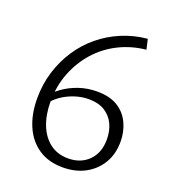

<svg xmlns="http://www.w3.org/2000/svg" viewBox="-125 -759 767 859"><g transform="rotate(20 258.5 -329.5)"><path d="M301 -366Q360 -366 398 -343Q436 -320 455.5 -279.5Q475 -239 475 -190Q475 -132 449 -88Q423 -44 377 -19Q331 6 270 6Q203 6 155.5 -25.5Q108 -57 83 -114Q58 -171 58 -246Q58 -313 76.5 -373Q95 -433 128.5 -484Q162 -535 208 -573Q254 -611 311 -635Q368 -659 432 -665L443 -617Q374 -610 315 -580.5Q256 -551 212.5 -502.5Q169 -454 144 -390.5Q119 -327 119 -252Q119 -190 138 -142Q157 -94 193 -67Q229 -40 279 -40Q339 -40 376.5 -77.5Q414 -115 414 -179Q414 -220 398.5 -252Q383 -284 353 -302.5Q323 -321 277 -321Q228 -321 178.5 -297Q129 -273 98 -228L84 -260Q108 -291 140.5 -314.5Q173 -338 214 -352Q255 -366 301 -366Z"/></g></svg>

Font: Ysabeau Office Light
Style: Regular
Weight: 300
Designer: Christian Thalmann (Catharsis Fonts)
Version: Version 2.001;gftools[0.9.30]; featfreeze: tnum,lnum,ss02